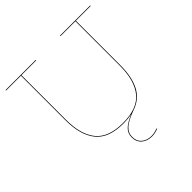

<svg xmlns="http://www.w3.org/2000/svg" viewBox="-242 -949 1361 1361"><g transform="rotate(-45 439.0 -268.5)"><path d="M863 -752V-747H715V-299Q715 -184 677 -110.5Q639 -37 554 -9Q480 18 447.5 47Q415 76 415 118Q415 161 443.5 185.5Q472 210 517 210Q545 210 580 197L581 202Q546 215 517 215Q470 215 440 189Q410 163 410 118Q410 77 437 50.5Q464 24 523 -1Q483 7 439 7Q292 7 228 -72Q164 -151 164 -299V-747H15V-752H317V-747H169V-299Q169 -153 231.5 -75.5Q294 2 439 2Q584 2 647 -75.5Q710 -153 710 -299V-747H561V-752Z"/></g></svg>

Font: Hepta Slab Hairline
Style: Regular
Weight: 400
Designer: Michael LaGattuta
Foundry: Michael LaGattuta
Version: Version 1.100; ttfautohint (v1.8) -l 8 -r 50 -G 200 -x 14 -D